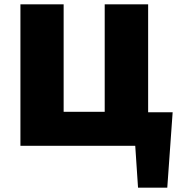

<svg xmlns="http://www.w3.org/2000/svg" viewBox="-20 -678 827 893"><path d="M783 -156 758 195H622L609 0H75V-658H276V-158H467V-658H669V-156Z"/></svg>

Font: Ysabeau Heavy
Style: Regular
Weight: 800
Designer: Christian Thalmann (Catharsis Fonts)
Version: Version 0.003